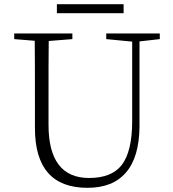

<svg xmlns="http://www.w3.org/2000/svg" viewBox="-20 -883 828 918"><path d="M398 15C479 15 540 -9 582 -58C625 -107 646 -181 647 -278V-685L744 -696V-723H488V-696L612 -684V-304C612 -207 595 -137 562 -94C530 -53 478 -32 406 -32C277 -32 212 -117 212 -286V-387C212 -522 212 -622 213 -687L326 -696V-723H48V-696L146 -688C147 -622 147 -522 147 -387V-271C147 -80 231 15 398 15ZM571 -820V-863H252V-820Z"/></svg>

Font: AllPunType ExtraLight
Style: Regular
Weight: 280
Version: 1.0